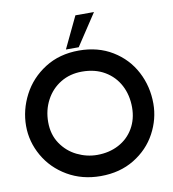

<svg xmlns="http://www.w3.org/2000/svg" viewBox="-104 -1075 1062 1181"><g transform="rotate(-10 427.5 -484.5)"><path d="M30 -367Q30 -467 78 -559.5Q126 -652 217 -710Q308 -768 430 -768Q549 -768 639 -713Q729 -658 777 -566.5Q825 -475 825 -367Q825 -271 777.5 -182.5Q730 -94 640 -39Q550 16 430 16Q314 16 222.5 -37.5Q131 -91 80.5 -179.5Q30 -268 30 -367ZM692 -367Q692 -444 660 -505Q628 -566 568 -601.5Q508 -637 426 -637Q351 -637 292.5 -601.5Q234 -566 201 -504Q168 -442 168 -367Q168 -289 206.5 -232Q245 -175 305.5 -145.5Q366 -116 431 -116Q506 -116 565.5 -147.5Q625 -179 658.5 -236.5Q692 -294 692 -367ZM447 -985H563L433 -788H353Z"/></g></svg>

Font: Aoboshi One
Style: Regular
Weight: 400
Designer: IKIMOJI
Foundry: Natsumi Matsuba
Version: Version 1.000; ttfautohint (v1.8.3)